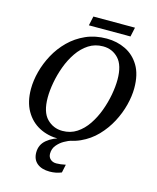

<svg xmlns="http://www.w3.org/2000/svg" viewBox="-152 -949 1060 1293"><g transform="rotate(15 378.0 -302.5)"><path d="M322 11Q246 11 186 -20.5Q126 -52 90.5 -114Q55 -176 55 -266Q55 -324 71.5 -387Q88 -450 120.5 -510Q153 -570 202 -618.5Q251 -667 316 -696Q381 -725 462 -725Q533 -725 593 -696Q653 -667 689.5 -606.5Q726 -546 726 -450Q726 -395 710 -332Q694 -269 662 -208.5Q630 -148 582 -98Q534 -48 469 -18.5Q404 11 322 11ZM332 -47Q388 -47 431.5 -75.5Q475 -104 507 -151.5Q539 -199 560 -256Q581 -313 591.5 -370.5Q602 -428 602 -476Q602 -576 559 -622Q516 -668 451 -668Q395 -668 351 -639.5Q307 -611 274.5 -563.5Q242 -516 221 -459Q200 -402 189.5 -344.5Q179 -287 179 -239Q179 -138 223.5 -92.5Q268 -47 332 -47ZM320 240Q264 240 232 213.5Q200 187 200 138Q200 84 241.5 49.5Q283 15 349 0H411Q388 7 360.5 22.5Q333 38 312.5 63Q292 88 292 122Q292 146 308 160.5Q324 175 349 175Q363 175 379.5 173Q396 171 414 167L402 224Q364 240 320 240ZM321 -780 335 -845H625L611 -780Z"/></g></svg>

Font: Noto Serif Medium
Style: Italic
Weight: 500
Italic angle: -12°
Designer: Monotype Design Team
Foundry: Monotype Imaging Inc.
Version: Version 2.014; ttfautohint (v1.8.4.7-5d5b)